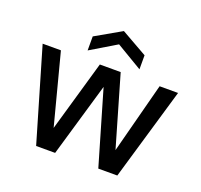

<svg xmlns="http://www.w3.org/2000/svg" viewBox="-122 -840 1023 978"><g transform="rotate(20 389.0 -351.5)"><path d="M169 0 22 -501H121L231 -80L211 -81L332 -501H445L567 -81L546 -80L656 -501H756L609 0H506L378 -438H400L272 0ZM249 -547V-623L389 -703L530 -623V-547L389 -631Z"/></g></svg>

Font: DM Sans 17pt Medium
Style: Regular
Weight: 500
Version: Version 4.004;gftools[0.9.30]